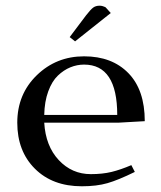

<svg xmlns="http://www.w3.org/2000/svg" viewBox="-20 -651 570 678"><path d="M276.9 -452.1Q375.5 -452.1 433.3 -392.8Q491.2 -333.5 491.2 -223.1L397.9 -217.8H136.2Q141.1 -135.3 187.5 -85.7Q233.9 -36.1 300.8 -36.1Q341.8 -36.1 374 -43.9Q406.2 -51.8 443.8 -67.9L456.1 -43.9Q397.5 -15.1 359.4 -4.2Q321.3 6.8 269 6.8Q165.5 6.8 103.3 -55.2Q41 -117.2 41 -217.8Q41 -318.4 109.9 -385.3Q178.7 -452.1 276.9 -452.1ZM136.2 -245.1H394Q394 -422.9 276.9 -422.9Q252 -422.9 228.5 -413.3Q205.1 -403.8 184.3 -384Q163.6 -364.3 150.4 -328.4Q137.2 -292.5 136.2 -245.1ZM226.1 -520 284.2 -597.2Q299.8 -617.2 308.8 -624Q317.9 -630.9 332 -630.9Q337.4 -630.9 343 -629.2Q348.6 -627.4 351.6 -626L354 -624L371.1 -605L245.1 -504.9Z"/></svg>

Font: Dehuti
Style: Bold
Weight: 700
Version: Version 1.2